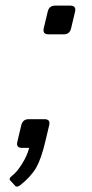

<svg xmlns="http://www.w3.org/2000/svg" viewBox="-20 -533 333 692"><path d="M154.8 -409.2Q132.8 -409.2 137.7 -431.2L151.9 -490.7Q156.7 -512.7 178.7 -512.7H233.4Q255.4 -512.7 250.5 -490.7L236.3 -431.2Q231.4 -409.2 209.5 -409.2ZM59.6 0Q37.1 0 42.5 -22L56.6 -81.5Q62 -103.5 83.5 -103.5H140.1Q162.6 -103.5 157.2 -81.5L143.1 -22Q128.4 40 110.1 71.8Q91.8 103.5 53.7 133.8Q41 143.6 35.2 137.2L17.1 117.7Q10.3 110.4 23.4 100.6Q40.5 87.9 59.6 57.4Q78.6 26.9 85 0Z"/></svg>

Font: Istok
Style: Italic
Weight: 500
Italic angle: -13°
Designer: Andrey V. Panov
Foundry: Andrey V. Panov
Version: Version 1.0.3